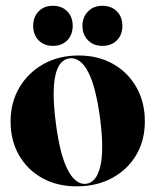

<svg xmlns="http://www.w3.org/2000/svg" viewBox="-20 -650 550 680"><path d="M258.5 -453.5Q327 -453.5 380 -423.8Q433 -394 463 -341.2Q493 -288.5 493 -220Q493 -152 462 -100.2Q431 -48.5 376.5 -19.2Q322 10 251.5 10Q183 10 130.2 -19Q77.5 -48 47.5 -100Q17.5 -152 17.5 -220Q17.5 -287.5 48.8 -340.2Q80 -393 134.2 -423.2Q188.5 -453.5 258.5 -453.5ZM285 1Q321.5 -3.5 335.2 -60.8Q349 -118 334.5 -230.5Q319.5 -343 292.2 -395.2Q265 -447.5 226.5 -443.5Q149 -433.5 178 -212.5Q192.5 -100.5 220.2 -47.8Q248 5 285 1ZM167.5 -487.5Q136 -487.5 116.8 -507.2Q97.5 -527 97.5 -558.5Q97.5 -590 116.8 -609.8Q136 -629.5 167.5 -629.5Q199 -629.5 218.2 -609.8Q237.5 -590 237.5 -558.5Q237.5 -527 218.2 -507.2Q199 -487.5 167.5 -487.5ZM342.5 -487.5Q311.5 -487.5 291.8 -507.2Q272 -527 272 -558.5Q272 -589.5 291.8 -609.5Q311.5 -629.5 342.5 -629.5Q374.5 -629.5 394 -609.8Q413.5 -590 413.5 -558.5Q413.5 -527 394 -507.2Q374.5 -487.5 342.5 -487.5Z"/></svg>

Font: Fraunces 144pt S000
Style: Bold
Weight: 700
Version: Version 1.000; ttfautohint (v1.8.3)